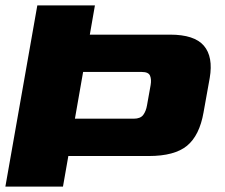

<svg xmlns="http://www.w3.org/2000/svg" viewBox="-39 -695 838 715"><path d="M-19 0 100 -675H314.5L295.5 -566H594.5Q685 -566 720.2 -524.8Q755.5 -483.5 742 -404.5L719 -276.5Q704 -190.5 657.5 -152.2Q611 -114 515 -114H215.5L195.5 0ZM240 -253H459Q484 -253 494.5 -267.2Q505 -281.5 508.5 -303L522 -378.5Q525.5 -399 519.8 -413Q514 -427 489.5 -427H270.5Z"/></svg>

Font: Anybody ExtraExpanded ExtraBold
Style: Italic
Weight: 800
Width: 8
Italic angle: -10°
Designer: Tyler Finck
Foundry: Etcetera Type Company
Version: Version 1.010; ttfautohint (v1.8.3) -l 8 -r 50 -G 200 -x 14 